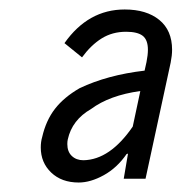

<svg xmlns="http://www.w3.org/2000/svg" viewBox="-20 -738 383 405"><path d="M343 -633Q343 -621 340 -606L287 -361H241L250 -414L247 -413Q227 -384 199 -368.5Q171 -353 146 -353Q110 -353 88 -374Q66 -395 66 -427Q66 -439 69 -449Q77 -484 96 -508.5Q115 -533 148 -552Q207 -580 285 -589L289 -607Q292 -622 292 -633Q292 -654 281 -662.5Q270 -671 246 -671Q217 -671 194.5 -657Q172 -643 153 -617L116 -647Q166 -718 243 -718Q289 -718 316 -696Q343 -674 343 -633ZM260 -471 276 -546Q211 -537 172 -508Q132 -485 123 -444Q122 -440 122 -434Q122 -418 131.5 -409Q141 -400 156 -400Q212 -401 260 -471Z"/></svg>

Font: Decalotype
Style: Italic
Weight: 400
Italic angle: -12°
Designer: Alfredo Marco Pradil
Foundry: Alfredo Marco Pradil
Version: Version 1.0